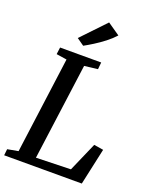

<svg xmlns="http://www.w3.org/2000/svg" viewBox="-177 -1089 945 1185"><g transform="rotate(20 295.0 -496.0)"><path d="M0.5 0 5 -41.5 75.5 -54.5 160 -687 91.5 -697.5 97.5 -743H367.5L363 -697.5L275.5 -687L190 -53L417.5 -59.5L501 -250.5L563 -240.5L510.5 0ZM227.5 -802 180 -835.5 329 -992 410 -936Q386 -909 352.8 -883.2Q319.5 -857.5 286 -836.5Q252.5 -815.5 227.5 -802Z"/></g></svg>

Font: Merriweather Medium
Style: Italic
Weight: 500
Italic angle: -7.8°
Version: Version 2.101